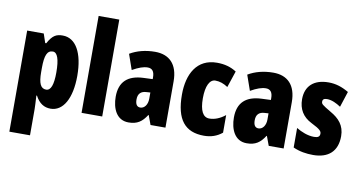

<svg xmlns="http://www.w3.org/2000/svg" viewBox="-90 -1002 2784 1483"><g transform="rotate(10 1302.0 -260.0)"><path d="M328 -563C279 -563 249 -550 212 -482H204L180 -553H50V240H212V35C212 14 210 -21 207 -71H212C242 -14 282 10 332 10C430 10 492 -98 492 -275C492 -454 431 -563 328 -563ZM274 -428C309 -428 328 -378 328 -273C328 -177 310 -129 273 -129C230 -129 212 -168 212 -256V-288C212 -388 230 -428 274 -428Z M736 0V-760H574V0Z M1053 -563C977 -563 910 -545 856 -513L898 -393C947 -421 985 -434 1017 -434C1053 -434 1070 -411 1070 -366V-352L998 -349C877 -344 812 -287 812 -169C812 -79 848 10 943 10C1012 10 1049 -17 1085 -73H1088L1115 0H1232V-363C1232 -498 1163 -563 1053 -563ZM1040 -245 1070 -247V-198C1070 -151 1045 -119 1013 -119C987 -119 974 -138 974 -176C974 -220 996 -243 1040 -245Z M1535 10C1590 10 1637 -6 1677 -39V-177C1637 -145 1595 -128 1553 -128C1503 -128 1477 -177 1477 -274C1477 -371 1505 -425 1549 -425C1583 -425 1615 -414 1648 -392L1691 -521C1647 -549 1599 -563 1538 -563C1380 -563 1313 -435 1313 -274C1313 -78 1386 10 1535 10Z M1980 -563C1904 -563 1837 -545 1783 -513L1825 -393C1874 -421 1912 -434 1944 -434C1980 -434 1997 -411 1997 -366V-352L1925 -349C1804 -344 1739 -287 1739 -169C1739 -79 1775 10 1870 10C1939 10 1976 -17 2012 -73H2015L2042 0H2159V-363C2159 -498 2090 -563 1980 -563ZM1967 -245 1997 -247V-198C1997 -151 1972 -119 1940 -119C1914 -119 1901 -138 1901 -176C1901 -220 1923 -243 1967 -245Z M2580 -170C2580 -255 2534 -304 2467 -342C2396 -384 2389 -390 2389 -408C2389 -426 2400 -434 2423 -434C2461 -434 2499 -415 2532 -393L2572 -516C2519 -547 2470 -563 2413 -563C2298 -563 2233 -503 2233 -400C2233 -322 2268 -265 2336 -231C2413 -193 2419 -179 2419 -161C2419 -138 2404 -129 2374 -129C2324 -129 2274 -150 2234 -174V-21C2285 2 2337 10 2391 10C2510 10 2580 -51 2580 -170Z"/></g></svg>

Font: Noto Sans Myanmar ExtraCondensed Black
Style: Regular
Weight: 900
Width: 2
Designer: Monotype Design Team
Foundry: Monotype Imaging Inc.
Version: Version 2.107